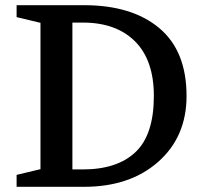

<svg xmlns="http://www.w3.org/2000/svg" viewBox="-20 -720 789 740"><path d="M44 0V-46L136 -68V-632L44 -654V-700H304Q488 -700 593.5 -612Q699 -524 699 -350Q699 -193 590 -96.5Q481 0 304 0ZM259 -67H299Q432 -67 502.5 -134Q573 -201 573 -350Q573 -488 500.5 -560.5Q428 -633 299 -633H259Z"/></svg>

Font: Volkhov
Style: Regular
Weight: 400
Designer: Cyreal (www.cyreal.org)
Foundry: Cyreal (www.cyreal.org)
Version: Version 1.010